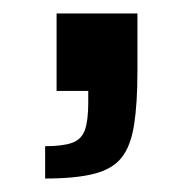

<svg xmlns="http://www.w3.org/2000/svg" viewBox="-20 -135 288 285"><path d="M47 130V82Q73 82 87 77Q101 72 106 58Q111 44 111 17V0H64V-115H184V-29Q184 19 179 50.5Q174 82 160.5 99Q147 116 119.5 123Q92 130 47 130Z"/></svg>

Font: Saira Thin Medium
Style: Regular
Weight: 500
Version: Version 1.101